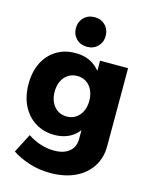

<svg xmlns="http://www.w3.org/2000/svg" viewBox="-141 -880 931 1172"><g transform="rotate(15 324.0 -293.5)"><path d="M586 -48Q586 28 549 84Q512 140 446 170.5Q380 201 292 201Q221 201 158.5 181Q96 161 50 130L112 10Q149 35 192 49Q235 63 279 63Q320 63 349 50Q378 37 393.5 13Q409 -11 409 -44V-540H586ZM251 -546Q318 -547 365.5 -515.5Q413 -484 437.5 -426.5Q462 -369 462 -290Q462 -210 438 -151.5Q414 -93 367.5 -61.5Q321 -30 255 -30Q188 -30 135.5 -62.5Q83 -95 53.5 -153.5Q24 -212 24 -291Q24 -368 52.5 -425Q81 -482 132.5 -514Q184 -546 251 -546ZM300 -414Q267 -414 242.5 -398Q218 -382 204 -353Q190 -324 190 -286Q190 -248 204 -219Q218 -190 242.5 -174Q267 -158 300 -158Q332 -158 356.5 -174Q381 -190 395 -219Q409 -248 409 -286Q409 -324 395 -353Q381 -382 356.5 -398Q332 -414 300 -414ZM309 -788Q350 -788 376.5 -761.5Q403 -735 403 -694Q403 -654 376.5 -627.5Q350 -601 309 -601Q268 -601 241.5 -627.5Q215 -654 215 -694Q215 -735 241.5 -761.5Q268 -788 309 -788Z"/></g></svg>

Font: Alexandria
Style: Bold
Weight: 700
Designer: Mohamed Gaber
Foundry: Kief Type Foundry
Version: Version 5.100